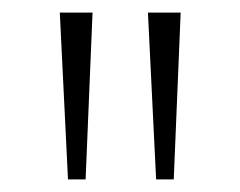

<svg xmlns="http://www.w3.org/2000/svg" viewBox="-20 -725 382 305"><path d="M88 -440 75 -705H127L116 -440ZM228 -440 215 -705H267L256 -440Z"/></svg>

Font: Nunito Sans ExtraLight
Style: Regular
Weight: 200
Designer: Vernon Adams
Foundry: Vernon Adams
Version: Version 3.006; ttfautohint (v1.8.3)